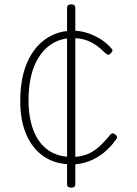

<svg xmlns="http://www.w3.org/2000/svg" viewBox="-20 -736 628 882"><path d="M310 19Q237 19 184 -15.5Q131 -50 102 -115.5Q73 -181 73 -272Q73 -329 83 -378.5Q93 -428 113.5 -467.5Q134 -507 163.5 -535.5Q193 -564 231.5 -579.5Q270 -595 316 -595Q351 -595 384.5 -583.5Q418 -572 445.5 -554Q473 -536 492 -513Q497 -509 496.5 -503.5Q496 -498 488 -490Q481 -483 475 -485Q469 -487 465 -491Q442 -514 419.5 -529.5Q397 -545 371 -553Q345 -561 313 -561Q277 -561 245.5 -548.5Q214 -536 189.5 -512Q165 -488 147 -453.5Q129 -419 120 -373.5Q111 -328 111 -275Q111 -198 133 -139Q155 -80 199.5 -47.5Q244 -15 311 -15Q348 -15 378 -26.5Q408 -38 434.5 -61.5Q461 -85 487 -118Q492 -123 497.5 -123.5Q503 -124 508 -119Q514 -115 517 -110Q520 -105 515 -98Q489 -60 455.5 -33.5Q422 -7 385.5 6Q349 19 310 19ZM307 126Q288 126 288 111V-700Q288 -716 307 -716Q326 -716 326 -700V111Q326 126 307 126Z"/></svg>

Font: Playwrite NG Modern Thin
Style: Regular
Weight: 250
Designer: Veronika Burian, José Scaglione
Foundry: TypeTogether
Version: Version 1.002